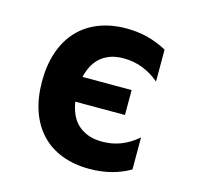

<svg xmlns="http://www.w3.org/2000/svg" viewBox="-89 -654 779 760"><g transform="rotate(15 301.0 -273.5)"><path d="M340.3 14.2Q276.4 14.2 226.1 -5.4Q175.8 -24.9 141.1 -62Q106.4 -99.1 88.1 -152.1Q69.8 -205.1 69.8 -272.5Q69.8 -340.3 88.4 -393.8Q106.9 -447.3 141.6 -484.4Q176.3 -521.5 226.6 -541.3Q276.9 -561 339.8 -561Q384.3 -561 424.6 -551Q464.8 -541 505.9 -519V-388.2Q474.6 -415 437.5 -429.4Q400.4 -443.8 359.4 -443.8Q324.7 -443.8 300.3 -433.8Q275.9 -423.8 259.8 -407.7Q243.7 -391.6 234.1 -371.3Q224.6 -351.1 220.2 -330.6H421.4V-228.5H217.8Q221.7 -203.6 231.2 -180.7Q240.7 -157.7 257.8 -140.6Q274.9 -123.5 300.3 -113.3Q325.7 -103 361.3 -103Q441.9 -103 505.9 -159.2V-27.8Q433.1 14.2 340.3 14.2Z"/></g></svg>

Font: Hack
Style: Bold
Weight: 700
Monospace: yes
Designer: Christopher Simpkins
Foundry: Christopher Simpkins
Version: Version 2.017